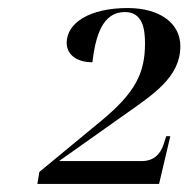

<svg xmlns="http://www.w3.org/2000/svg" viewBox="-20 -844 469 478"><path d="M73 -386H376L404 -505H394L387 -484C380 -462 364 -443 333 -443H127L288 -557C360 -608 429 -651 429 -729C429 -786 378 -824 298 -824C203 -824 146 -787 146 -737C146 -709 170 -689 210 -689C218 -755 235 -814 291 -814C336 -814 341 -770 341 -736C341 -661 316 -613 233 -544L78 -416Z"/></svg>

Font: Noto Serif Display
Style: Italic
Weight: 400
Italic angle: -12°
Designer: Monotype Design Team
Foundry: Monotype Imaging Inc.
Version: Version 2.009